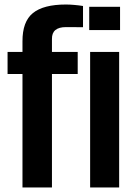

<svg xmlns="http://www.w3.org/2000/svg" viewBox="-20 -830 596 850"><path d="M79.5 0V-502.5H13.5V-600H79.5V-646.5Q79 -734.5 125.8 -772.2Q172.5 -810 271.5 -810Q289 -810 309 -808.2Q329 -806.5 347.5 -803.5V-709.5Q329.5 -709.5 310.5 -709.8Q291.5 -710 272 -710Q241 -710 225.2 -697Q209.5 -684 210 -657V-600H324V-502.5H210V0ZM375 -697V-800H511.5V-697ZM379 0V-600H507.5V0Z"/></svg>

Font: Big Shoulders
Style: Bold
Weight: 700
Designer: Patric King
Foundry: XO Type Co
Version: Version 2.002